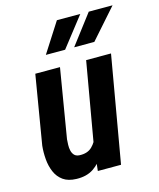

<svg xmlns="http://www.w3.org/2000/svg" viewBox="-114 -831 761 921"><g transform="rotate(-15 266.5 -370.0)"><path d="M273.9 -132.3 342.8 -528.3H466.3L374.5 0H259.3ZM304.2 -237.3 336.4 -238.8Q332 -197.8 321.5 -153.8Q311 -109.9 290.5 -72Q270 -34.2 236.1 -11.2Q202.1 11.7 151.4 10.3Q110.4 9.3 85.4 -8.5Q60.5 -26.4 48.1 -55.4Q35.6 -84.5 32.7 -118.9Q29.8 -153.3 33.2 -186.5L90.3 -528.3H212.9L155.8 -185.1Q154.8 -173.3 154.3 -158Q153.8 -142.6 157 -128.9Q160.2 -115.2 168.7 -106Q177.2 -96.7 194.3 -95.7Q233.9 -93.8 256.6 -116Q279.3 -138.2 290 -172.1Q300.8 -206.1 304.2 -237.3ZM303.2 -602.5 415 -749.5H533.2L403.3 -602.5ZM162.6 -602.5 256.8 -749.5H373L258.3 -602.5Z"/></g></svg>

Font: Roboto Condensed SemiBold
Style: Italic
Weight: 600
Italic angle: -12°
Designer: Christian Robertson
Foundry: Google
Version: Version 3.008; 2023